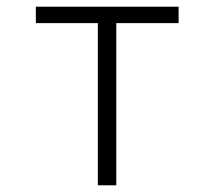

<svg xmlns="http://www.w3.org/2000/svg" viewBox="-20 -553 640 573"><path d="M272 -484H87V-533H513V-484H327V0H272Z"/></svg>

Font: Noto Sans Mono UI Light
Style: Regular
Weight: 300
Monospace: yes
Designer: Monotype Design team
Foundry: Monotype Imaging Inc.
Version: Version 1.000